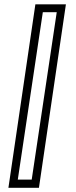

<svg xmlns="http://www.w3.org/2000/svg" viewBox="-20 -770 352 890"><path d="M19 100.5 144 -750H285.5L160.5 100.5ZM62.5 62.5H127L243 -713.5H178.5Z"/></svg>

Font: Tourney Expanded
Style: Regular
Weight: 400
Width: 7
Designer: Tyler Finck
Foundry: Etcetera Type Co
Version: Version 1.010; ttfautohint (v1.8.3)